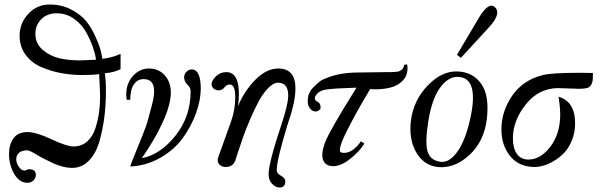

<svg xmlns="http://www.w3.org/2000/svg" viewBox="-20 -733 2665 852"><path d="M515 -426Q485 -411 445 -408Q450 -380 450 -329Q450 -271 443.5 -217Q437 -163 422 -108.5Q407 -54 375.5 -21Q344 12 300 12Q262 12 218.5 -7.5Q175 -27 143 -46.5Q111 -66 101 -66Q77 -66 64.5 -55Q52 -44 52 -26Q52 -10 63.5 7Q75 24 90 24Q92 24 97.5 21Q103 18 109 18Q139 18 139 42Q139 58 128.5 68Q118 78 101 78Q66 78 43 38.5Q20 -1 20 -49Q20 -92 40 -119.5Q60 -147 102 -147Q140 -147 208.5 -115Q277 -83 306 -83Q342 -83 367 -105.5Q392 -128 403.5 -164.5Q415 -201 419.5 -234Q424 -267 424 -301Q424 -323 422 -362Q420 -401 420 -404Q391 -400 346 -400Q297 -400 251.5 -408.5Q206 -417 163 -435.5Q120 -454 93.5 -490Q67 -526 67 -575Q67 -630 105.5 -671.5Q144 -713 200 -713Q253 -713 295.5 -691Q338 -669 362 -639.5Q386 -610 403 -572Q420 -534 426 -511.5Q432 -489 434 -472Q478 -477 515 -494ZM406 -468Q404 -488 394 -518.5Q384 -549 364.5 -586Q345 -623 310 -648.5Q275 -674 232 -674Q189 -674 163 -647.5Q137 -621 137 -583Q137 -539 170.5 -511Q204 -483 245.5 -474Q287 -465 336 -465Q340 -465 406 -468Z M868 -378Q871 -360 871 -342Q871 -289 850 -231Q829 -173 791.5 -121Q754 -69 692.5 -33.5Q631 2 558 6Q558 2 574 -37.5Q590 -77 610.5 -127.5Q631 -178 637 -203Q638 -209 646 -236.5Q654 -264 659 -287Q664 -310 664 -328Q664 -382 617 -382Q591 -382 574.5 -359Q558 -336 558 -290H542Q540 -306 540 -313Q540 -363 570 -396Q600 -429 641 -429Q684 -429 711 -399Q738 -369 738 -323Q738 -298 730.5 -268.5Q723 -239 711.5 -212Q700 -185 686 -157.5Q672 -130 658.5 -107.5Q645 -85 633.5 -67.5Q622 -50 615.5 -40.5Q609 -31 610 -31Q692 -47 759 -131.5Q826 -216 826 -328Q826 -344 811.5 -357.5Q797 -371 797 -391Q797 -404 807.5 -414.5Q818 -425 831 -425Q860 -425 868 -378Z M1256 -180Q1208 -23 1208 22Q1208 37 1227 47Q1246 57 1246 72Q1246 99 1220 99Q1204 99 1188 83.5Q1172 68 1172 40Q1172 -10 1230 -184Q1259 -271 1259 -309Q1259 -366 1214 -366Q1193 -366 1169.5 -341.5Q1146 -317 1127.5 -282.5Q1109 -248 1089.5 -202.5Q1070 -157 1058 -122.5Q1046 -88 1035 -54.5Q1024 -21 1024 -20Q1013 8 981 8Q968 8 957 0Q946 -8 946 -22Q946 -28 948 -34L1006 -196Q1024 -248 1024 -302Q1024 -358 1000 -358Q985 -358 975 -344Q966 -332 950 -332Q938 -332 928.5 -339.5Q919 -347 919 -359Q919 -376 938.5 -394.5Q958 -413 984 -413Q1040 -413 1040 -317Q1040 -286 1036 -262Q1065 -331 1114 -380Q1163 -429 1215 -429Q1291 -429 1291 -341Q1291 -323 1288 -301.5Q1285 -280 1280 -260Q1275 -240 1270.5 -224.5Q1266 -209 1261 -195.5Q1256 -182 1256 -180Z M1787 -446Q1793 -405 1770.5 -379Q1748 -353 1711 -344Q1691 -339 1669 -337.5Q1647 -336 1635 -337L1623 -338Q1570 -252 1521.5 -156.5Q1473 -61 1495 -56Q1539 -46 1582 -106L1597 -96Q1574 -59 1531.5 -26Q1489 7 1453 4Q1423 2 1413.5 -24Q1404 -50 1422 -100Q1433 -128 1468 -189Q1503 -250 1533 -297L1562 -344Q1463 -341 1429 -336Q1393 -331 1380 -307Q1371 -290 1390 -281Q1400 -276 1402 -263Q1404 -250 1399 -246Q1388 -237 1377.5 -238.5Q1367 -240 1361 -246Q1346 -260 1345.5 -281.5Q1345 -303 1352 -318.5Q1359 -334 1367 -342Q1387 -362 1399.5 -372Q1412 -382 1453.5 -395.5Q1495 -409 1553 -411Q1584 -412 1623.5 -412Q1663 -412 1697 -413Q1701 -413 1711.5 -413Q1722 -413 1726.5 -413.5Q1731 -414 1739 -414.5Q1747 -415 1751.5 -417Q1756 -419 1761 -422.5Q1766 -426 1769 -431.5Q1772 -437 1773 -444Q1774 -445 1775.5 -445.5Q1777 -446 1781 -447Q1785 -448 1787 -446Z M2140 -202Q2127 -106 2066.5 -48.5Q2006 9 1939 9Q1868 9 1830 -52Q1792 -113 1804 -202Q1816 -289 1878 -353.5Q1940 -418 2009 -416Q2078 -414 2115.5 -361Q2153 -308 2140 -202ZM2072 -233Q2100 -389 2012 -392Q1969 -393 1933 -344Q1897 -295 1881 -198Q1865 -98 1878 -59Q1891 -20 1936 -15Q1976 -10 2013.5 -65.5Q2051 -121 2072 -233ZM2174 -703Q2208 -675 2150 -612L2025 -476L2008 -490L2098 -642Q2145 -726 2174 -703Z M2611 -409V-402Q2611 -382 2609.5 -373Q2608 -364 2602 -354.5Q2596 -345 2583.5 -342Q2571 -339 2548 -339Q2534 -339 2501.5 -340.5Q2469 -342 2457 -342Q2371 -342 2313.5 -270Q2256 -198 2256 -119Q2256 -76 2273.5 -50.5Q2291 -25 2325 -25Q2379 -25 2422.5 -82.5Q2466 -140 2466 -225Q2466 -237 2465 -249.5Q2464 -262 2463 -271.5Q2462 -281 2460.5 -289Q2459 -297 2459 -300L2458 -304Q2532 -283 2532 -186Q2532 -146 2518.5 -112Q2505 -78 2485 -56.5Q2465 -35 2440 -20Q2415 -5 2393 1.5Q2371 8 2353 8Q2283 8 2244 -40Q2205 -88 2205 -159Q2205 -239 2253 -308.5Q2301 -378 2389 -400Q2428 -410 2553 -410Q2569 -410 2589 -409.5Q2609 -409 2611 -409Z"/></svg>

Font: GFS BodoniClassic
Style: Regular
Weight: 400
Designer: George D. Matthiopoulos
Foundry: George D. Matthiopoulos
Version: Macromedia Fontographer 4.1.5 140901